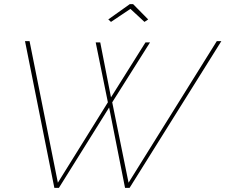

<svg xmlns="http://www.w3.org/2000/svg" viewBox="-20 -909 1091 929"><path d="M101 -710H123L260 -25L502 -414L443 -704H465L517 -438L684 -704H706L523 -414L602 -25L1029 -710H1051L607 0H585L508 -389L265 0H243ZM504 -815 608 -889H624L697 -815L679 -803L611 -866L517 -803Z"/></svg>

Font: Raleway Thin Thin
Style: Italic
Weight: 250
Italic angle: -12°
Version: Version 4.026